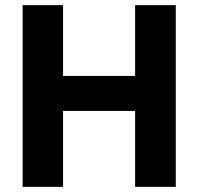

<svg xmlns="http://www.w3.org/2000/svg" viewBox="-20 -726 770 746"><path d="M68 0V-706H225V0ZM505 0V-706H663V0ZM162 -295V-431H557V-295Z"/></svg>

Font: Outfit-Bold
Style: Bold
Weight: 700
Designer: Rodrigo Fuenzalida
Foundry: fragTYPE
Version: Version 1.000